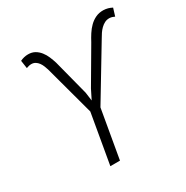

<svg xmlns="http://www.w3.org/2000/svg" viewBox="-164 -857 966 995"><g transform="rotate(-30 319.0 -359.0)"><path d="M449.7 -605.5Q460.4 -626 473.6 -646.5Q486.8 -667 503.2 -683.1Q519.5 -699.2 540.3 -709Q561 -718.8 586.9 -718.3Q601.1 -717.8 613.3 -714.4Q625.5 -710.9 637.7 -704.6L623.5 -658.7Q616.2 -662.1 609.4 -664.3Q602.5 -666.5 594.2 -667Q578.1 -667.5 565.2 -660.9Q552.2 -654.3 541.5 -643.8Q530.8 -633.3 522.2 -620.6Q513.7 -607.9 506.8 -595.7L322.3 -289.6L272 0H214.4L266.1 -297.4L185.5 -595.2Q182.1 -606.4 177.2 -618.4Q172.4 -630.4 165 -640.4Q157.7 -650.4 147.5 -656.7Q137.2 -663.1 123.5 -663.1Q115.2 -663.1 108.2 -661.1Q101.1 -659.2 93.8 -656.7L86.9 -704.1Q98.1 -709.5 109.9 -712.4Q121.6 -715.3 134.3 -715.3Q157.7 -715.3 174.8 -705.3Q191.9 -695.3 204.3 -679.4Q216.8 -663.6 225.1 -643.8Q233.4 -624 239.3 -605L293.9 -394L300.8 -343.3L328.6 -398.9Z"/></g></svg>

Font: Roboto Mono Light
Style: Italic
Weight: 300
Designer: Google
Version: Version 2.000985; 2015; ttfautohint (v1.3)